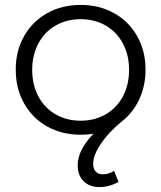

<svg xmlns="http://www.w3.org/2000/svg" viewBox="-20 -546 656 781"><path d="M473 -50Q422 -8 390.5 38.5Q359 85 359 120Q359 141 369.5 152Q380 163 398 163Q422 163 444 149L462 194Q424 215 385 215Q344 215 320 191Q296 167 296 126Q296 65 360 -2Q337 2 308 2Q232 2 172 -31.5Q112 -65 78 -125.5Q44 -186 44 -263Q44 -339 78 -399Q112 -459 172 -492.5Q232 -526 308 -526Q384 -526 444 -492.5Q504 -459 538 -399Q572 -339 572 -263Q572 -196 546 -141Q520 -86 473 -50ZM308 -55Q365 -55 410 -81Q455 -107 480 -154Q505 -201 505 -262Q505 -322 480 -369Q455 -416 410 -442Q365 -468 308 -468Q251 -468 206 -442Q161 -416 136 -369Q111 -322 111 -262Q111 -201 136 -154Q161 -107 206 -81Q251 -55 308 -55Z"/></svg>

Font: Gontserrat Light
Style: Regular
Weight: 300
Designer: Julieta Ulanovsky
Foundry: Julieta Ulanovsky
Version: Version 6.001